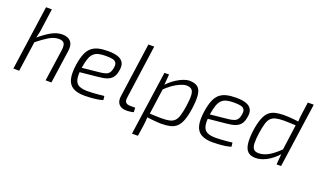

<svg xmlns="http://www.w3.org/2000/svg" viewBox="-89 -1222 3240 1953"><g transform="rotate(20 1531.0 -245.5)"><path d="M391 -497Q453 -497 483.5 -463Q514 -429 505 -363L453 0H390L440 -349Q446 -401 430.5 -421.5Q415 -442 373 -442Q323 -442 270 -410.5Q217 -379 144 -320L145 -370Q215 -431 275 -464Q335 -497 391 -497ZM203 -700 175 -497Q171 -461 163 -423Q155 -385 148 -360L153 -345L104 0H41L140 -700Z M887 -497Q957 -497 998.5 -481Q1040 -465 1056 -431.5Q1072 -398 1060 -343Q1052 -299 1031.5 -273Q1011 -247 975.5 -234Q940 -221 885 -216L646 -192L652 -241L884 -265Q921 -269 943.5 -277Q966 -285 979 -302Q992 -319 998 -349Q1007 -392 994.5 -412Q982 -432 953 -437.5Q924 -443 882 -443Q837 -443 805.5 -435.5Q774 -428 752 -408Q730 -388 716 -349.5Q702 -311 692 -249Q680 -164 690.5 -119.5Q701 -75 735.5 -58.5Q770 -42 828 -42Q856 -42 888 -44Q920 -46 950.5 -49Q981 -52 1006 -55L1011 -12Q989 -4 953.5 1.5Q918 7 881 9.5Q844 12 816 12Q734 12 688 -15.5Q642 -43 628 -101Q614 -159 627 -251Q638 -325 657 -373Q676 -421 707 -448Q738 -475 782 -486Q826 -497 887 -497Z M1311 -700 1230 -119Q1224 -83 1239 -66.5Q1254 -50 1289 -50H1342L1344 -2Q1336 1 1321 3.5Q1306 6 1290.5 7Q1275 8 1265 8Q1212 8 1184.5 -22.5Q1157 -53 1165 -110L1248 -700Z M1768 -497Q1827 -497 1858 -472Q1889 -447 1895.5 -390.5Q1902 -334 1889 -238Q1877 -158 1858.5 -109Q1840 -60 1812 -33.5Q1784 -7 1743 3Q1702 13 1647 13Q1624 13 1597.5 11Q1571 9 1544.5 6.5Q1518 4 1492 0.5Q1466 -3 1442 -7L1460 -46Q1516 -44 1557 -42Q1598 -40 1626 -40Q1680 -40 1714.5 -47.5Q1749 -55 1770 -76.5Q1791 -98 1803 -138Q1815 -178 1825 -243Q1836 -319 1834 -362Q1832 -405 1813.5 -423Q1795 -441 1756 -441Q1729 -441 1690 -424.5Q1651 -408 1608 -377.5Q1565 -347 1523 -302L1513 -338Q1536 -369 1567.5 -397.5Q1599 -426 1634 -448Q1669 -470 1704 -483.5Q1739 -497 1768 -497ZM1550 -485 1540 -366 1546 -360 1499 -22 1491 -5Q1490 21 1488.5 43.5Q1487 66 1483 93L1465 209H1401L1500 -485Z M2274 -497Q2344 -497 2385.5 -481Q2427 -465 2443 -431.5Q2459 -398 2447 -343Q2439 -299 2418.5 -273Q2398 -247 2362.5 -234Q2327 -221 2272 -216L2033 -192L2039 -241L2271 -265Q2308 -269 2330.5 -277Q2353 -285 2366 -302Q2379 -319 2385 -349Q2394 -392 2381.5 -412Q2369 -432 2340 -437.5Q2311 -443 2269 -443Q2224 -443 2192.5 -435.5Q2161 -428 2139 -408Q2117 -388 2103 -349.5Q2089 -311 2079 -249Q2067 -164 2077.5 -119.5Q2088 -75 2122.5 -58.5Q2157 -42 2215 -42Q2243 -42 2275 -44Q2307 -46 2337.5 -49Q2368 -52 2393 -55L2398 -12Q2376 -4 2340.5 1.5Q2305 7 2268 9.5Q2231 12 2203 12Q2121 12 2075 -15.5Q2029 -43 2015 -101Q2001 -159 2014 -251Q2025 -325 2044 -373Q2063 -421 2094 -448Q2125 -475 2169 -486Q2213 -497 2274 -497Z M2791 -497Q2840 -497 2895 -491.5Q2950 -486 2998 -477L2979 -438Q2925 -440 2884 -442Q2843 -444 2812 -444Q2759 -444 2724.5 -436Q2690 -428 2669 -407Q2648 -386 2636 -346Q2624 -306 2614 -241Q2604 -169 2605.5 -126Q2607 -83 2624 -63.5Q2641 -44 2679 -44Q2734 -44 2791.5 -78.5Q2849 -113 2916 -182L2927 -146Q2905 -117 2876 -89Q2847 -61 2813 -38Q2779 -15 2741 -1.5Q2703 12 2663 12Q2611 12 2582 -14.5Q2553 -41 2545.5 -98Q2538 -155 2550 -247Q2562 -326 2581 -375.5Q2600 -425 2628 -451Q2656 -477 2696 -487Q2736 -497 2791 -497ZM3038 -700 2939 0H2890L2900 -118L2894 -124L2940 -463L2948 -479Q2949 -505 2951 -528Q2953 -551 2957 -578L2974 -700Z"/></g></svg>

Font: Exo 2 Light
Style: Italic
Weight: 300
Italic angle: -8°
Designer: Natanael Gama
Foundry: Natanael Gama
Version: Version 2.010